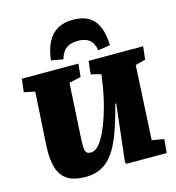

<svg xmlns="http://www.w3.org/2000/svg" viewBox="-139 -1100 1130 1232"><g transform="rotate(-15 426.0 -484.0)"><path d="M747 -104 827 -91 819 0H552L545 -12L588 -391H582Q554 -283 525.5 -205.5Q497 -128 462 -79.5Q427 -31 381.5 -8.5Q336 14 276 14Q205 14 161 -12.5Q117 -39 98.5 -96Q80 -153 85 -244L106 -599L34 -614L44 -701H420L411 -614L333 -597L312 -229Q310 -191 312 -168.5Q314 -146 323 -137.5Q332 -129 352 -129Q378 -129 402 -155.5Q426 -182 448 -228Q470 -274 488.5 -331Q507 -388 520.5 -449.5Q534 -511 541 -570L545 -597L478 -614L488 -701H850L840 -614L773 -597ZM566 -750Q556 -803 528 -823Q500 -843 454 -843Q407 -843 378 -823Q349 -803 334 -752L255 -766Q263 -836 287.5 -884Q312 -932 354 -957Q396 -982 458 -982Q522 -982 563 -957Q604 -932 624 -883Q644 -834 646 -763Z"/></g></svg>

Font: Literata Black
Style: Italic
Weight: 900
Italic angle: -2°
Designer: Latin by Veronika Burian and Jose Scaglione. Greek by Irene Vlachou. Cyrillic by Vera Evstafieva
Foundry: TypeTogether
Version: Version 3.002